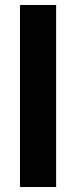

<svg xmlns="http://www.w3.org/2000/svg" viewBox="-20 -750 305 770"><path d="M205.1 0H60.1V-730H205.1Z"/></svg>

Font: Laconic
Style: Bold
Weight: 700
Designer: Robby Woodard
Version: Version 1.000